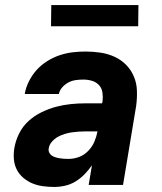

<svg xmlns="http://www.w3.org/2000/svg" viewBox="-20 -732 640 760"><path d="M195 8Q172 8 150 5Q128 2 108.5 -6Q89 -14 72.5 -28Q56 -42 46.5 -60.5Q37 -79 35 -101.5Q33 -124 37 -147Q42 -176 56 -204Q70 -232 93 -253Q116 -274 145 -288Q174 -302 202.5 -309.5Q231 -317 260.5 -320Q290 -323 319 -323H384L386 -331Q388 -348 385.5 -365.5Q383 -383 372 -395Q361 -407 344.5 -412Q328 -417 310 -417Q295 -417 280 -415Q265 -413 251.5 -406Q238 -399 227 -387Q216 -375 213 -360H78Q82 -385 94.5 -410Q107 -435 125 -455Q143 -475 167 -490Q191 -505 216.5 -513.5Q242 -522 267.5 -525Q293 -528 319 -528Q349 -528 378.5 -523.5Q408 -519 434 -507Q460 -495 479.5 -475Q499 -455 510 -429Q521 -403 522 -373Q523 -343 519 -313L467 0H331L344 -78Q331 -59 315 -42.5Q299 -26 279.5 -14Q260 -2 238 3Q216 8 195 8ZM251 -103Q272 -103 292.5 -110.5Q313 -118 329 -134.5Q345 -151 353.5 -171Q362 -191 366 -212H320Q306 -212 291.5 -211Q277 -210 263.5 -208Q250 -206 235.5 -201.5Q221 -197 208.5 -190Q196 -183 185.5 -171Q175 -159 173 -145Q171 -137 174.5 -129Q178 -121 184.5 -116.5Q191 -112 199 -109.5Q207 -107 216 -105.5Q225 -104 234 -103.5Q243 -103 251 -103ZM182 -628 183 -712H528L527 -628Z"/></svg>

Font: Iosevka Aile Heavy Oblique
Style: Regular
Weight: 900
Italic angle: -9°
Designer: Belleve Invis
Foundry: Belleve Invis
Version: Version 31.1.0; ttfautohint (v1.8.4)